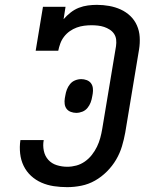

<svg xmlns="http://www.w3.org/2000/svg" viewBox="-20 -763 640 791"><path d="M257 8Q229 8 202 4Q175 0 151 -10.5Q127 -21 108 -38.5Q89 -56 77.5 -79.5Q66 -103 63 -130.5Q60 -158 64 -185Q64 -185 64 -185Q64 -185 64 -186H160Q160 -185 160 -185Q160 -185 160 -185Q156 -164 160.5 -142Q165 -120 179 -104.5Q193 -89 214 -82.5Q235 -76 257 -76Q276 -76 294.5 -81Q313 -86 329.5 -97.5Q346 -109 358.5 -125Q371 -141 379.5 -158.5Q388 -176 393 -194.5Q398 -213 401 -231L458 -573Q460 -587 458.5 -600Q457 -613 450 -623.5Q443 -634 432 -641Q421 -648 409 -652Q397 -656 383.5 -657.5Q370 -659 357 -659Q342 -659 326.5 -657Q311 -655 296 -649.5Q281 -644 267.5 -634.5Q254 -625 244 -612Q234 -599 228.5 -584Q223 -569 220 -554H127L157 -735H250L242 -684Q255 -699 271 -711.5Q287 -724 305 -731Q323 -738 342 -740.5Q361 -743 379 -743Q405 -743 430 -738.5Q455 -734 477 -724Q499 -714 516.5 -697.5Q534 -681 544 -658.5Q554 -636 555.5 -610.5Q557 -585 553 -560L496 -217Q491 -189 482.5 -160.5Q474 -132 458.5 -105.5Q443 -79 420.5 -56.5Q398 -34 371.5 -19Q345 -4 315.5 2Q286 8 257 8ZM294 -298Q283 -298 272 -302Q261 -306 254.5 -314.5Q248 -323 246.5 -334.5Q245 -346 247 -358L249 -369Q251 -382 255.5 -394Q260 -406 268.5 -416.5Q277 -427 289.5 -432Q302 -437 315 -437Q326 -437 337 -433Q348 -429 354.5 -420.5Q361 -412 362.5 -400.5Q364 -389 362 -377L360 -366Q358 -353 353.5 -341Q349 -329 340.5 -318.5Q332 -308 319.5 -303Q307 -298 294 -298Z"/></svg>

Font: Iosevka Slab Medium Extended
Style: Italic
Weight: 500
Width: 7
Italic angle: -9°
Monospace: yes
Designer: Belleve Invis
Foundry: Belleve Invis
Version: Version 11.1.0; ttfautohint (v1.8.3)